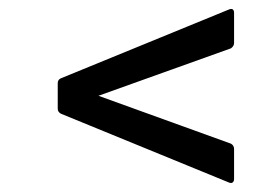

<svg xmlns="http://www.w3.org/2000/svg" viewBox="-20 -512 612 429"><path d="M492 -104 116 -258Q109 -262 109 -269V-326Q109 -334 116 -337L492 -491Q497 -493 500 -491Q503 -489 503 -483V-416Q503 -409 496 -404L200 -298L496 -191Q503 -187 503 -179V-112Q503 -107 500 -104.5Q497 -102 492 -104Z"/></svg>

Font: Sofia Sans Semi Condensed Medium
Style: Italic
Weight: 500
Italic angle: -9°
Version: Version 4.100